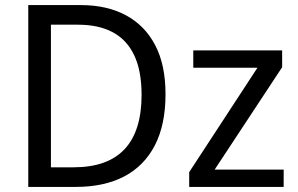

<svg xmlns="http://www.w3.org/2000/svg" viewBox="-20 -734 1170 754"><path d="M630 -364Q630 -244 588 -163Q546 -82 467.5 -41Q389 0 278 0H91V-714H298Q400 -714 474.5 -674Q549 -634 589.5 -556.5Q630 -479 630 -364ZM536 -361Q536 -456 507 -517Q478 -578 422.5 -607.5Q367 -637 287 -637H180V-77H269Q403 -77 469.5 -148.5Q536 -220 536 -361ZM1094 0H723V-58L991 -468H739V-536H1088V-470L823 -68H1094Z"/></svg>

Font: Noto Sans Display
Style: Regular
Weight: 400
Designer: Monotype Design Team
Foundry: Monotype Imaging Inc.
Version: Version 2.003